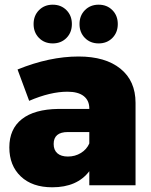

<svg xmlns="http://www.w3.org/2000/svg" viewBox="-20 -794 647 823"><path d="M264.9 -631.3Q241.7 -607.9 206.1 -607.9Q170.4 -607.9 147.2 -631.3Q124 -654.8 124 -690.9Q124 -727.1 147.2 -750.5Q170.4 -773.9 206.1 -773.9Q241.7 -773.9 264.9 -750.5Q288.1 -727.1 288.1 -690.9Q288.1 -654.8 264.9 -631.3ZM461.7 -631.3Q438.5 -607.9 402.8 -607.9Q367.2 -607.9 344 -631.3Q320.8 -654.8 320.8 -690.9Q320.8 -727.1 344 -750.5Q367.2 -773.9 402.8 -773.9Q438.5 -773.9 461.7 -750.5Q484.9 -727.1 484.9 -690.9Q484.9 -654.8 461.7 -631.3ZM316.9 -551.8Q431.6 -551.8 496.3 -499.5Q561 -447.3 561 -353V0H362.8V-60.1Q310.5 8.8 204.1 8.8Q118.2 8.8 69.1 -37.8Q20 -84.5 20 -162.1Q20 -241.2 73.7 -283.4Q127.4 -325.7 230 -327.1H362.8V-329.1Q362.8 -363.3 338.9 -382.1Q314.9 -400.9 269 -400.9Q195.8 -400.9 105 -361.8L55.2 -496.1Q191.9 -551.8 316.9 -551.8ZM271 -123Q301.8 -123 326.7 -138.2Q351.6 -153.3 362.8 -179.2V-228H271Q210 -228 210 -176.8Q210 -150.9 225.8 -137Q241.7 -123 271 -123Z"/></svg>

Font: Montserrat arm ExtraBold
Style: Regular
Weight: 800
Designer: Julieta Ulanovsky
Foundry: Julieta Ulanovsky
Version: Version 6.000;PS 006.000;hotconv 1.0.88;makeotf.lib2.5.64775